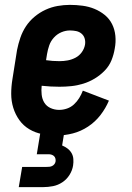

<svg xmlns="http://www.w3.org/2000/svg" viewBox="-20 -548 540 788"><path d="M214 8Q183 8 154 2.5Q125 -3 100.5 -17.5Q76 -32 59.5 -55Q43 -78 34.5 -105.5Q26 -133 26 -163Q26 -193 31 -223L50 -343Q55 -368 63.5 -393Q72 -418 86.5 -440Q101 -462 122 -479.5Q143 -497 167 -508Q191 -519 216.5 -523.5Q242 -528 267 -528Q293 -528 319 -524.5Q345 -521 368 -511.5Q391 -502 410 -486.5Q429 -471 440 -449Q451 -427 453.5 -401Q456 -375 451 -349Q447 -324 437.5 -300.5Q428 -277 409.5 -258Q391 -239 368.5 -225.5Q346 -212 321.5 -204.5Q297 -197 272.5 -194.5Q248 -192 224 -192Q205 -192 187.5 -193Q170 -194 151 -196Q149 -178 151 -159.5Q153 -141 162 -126.5Q171 -112 187.5 -104.5Q204 -97 223 -97Q239 -97 255 -102.5Q271 -108 283.5 -119.5Q296 -131 305 -145.5Q314 -160 320 -176L427 -135Q414 -104 392.5 -76Q371 -48 341.5 -28.5Q312 -9 279 -0.5Q246 8 214 8ZM224 -297Q241 -297 257.5 -300Q274 -303 289.5 -311Q305 -319 315.5 -333.5Q326 -348 329 -365Q331 -378 327.5 -390Q324 -402 314.5 -410Q305 -418 292.5 -420.5Q280 -423 267 -423Q249 -423 231.5 -415.5Q214 -408 201 -393.5Q188 -379 182 -361.5Q176 -344 173 -326L169 -301Q182 -299 196 -298Q210 -297 224 -297ZM57 220 71 137H171Q177 137 182.5 136.5Q188 136 193.5 133.5Q199 131 203 126Q207 121 208 115Q209 109 207.5 103Q206 97 202 93Q198 89 192 87Q186 85 180 85H131L145 0H243L235 49Q247 54 257 61.5Q267 69 273.5 80Q280 91 281 104.5Q282 118 280 131Q277 151 265.5 169.5Q254 188 236 200Q218 212 197.5 216Q177 220 157 220Z"/></svg>

Font: Iosevka Term Curly Extrabold
Style: Italic
Weight: 800
Italic angle: -9°
Designer: Belleve Invis
Foundry: Belleve Invis
Version: Version 32.3.0